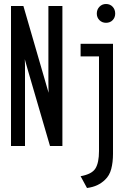

<svg xmlns="http://www.w3.org/2000/svg" viewBox="-20 -730 656 960"><path d="M35 0V-700H97L207 -321Q210 -310.5 215 -293.2Q220 -276 223 -266Q222.5 -282 222.2 -296.8Q222 -311.5 222 -322V-700H292V0H230L120 -377Q116.5 -388.5 111.8 -405.8Q107 -423 104 -434Q105 -420 105 -404.2Q105 -388.5 105 -378V0ZM415 210 383 151Q439.5 141 457.2 112.2Q475 83.5 475 25V-448H383V-511H545V39Q545 81.5 536.2 114.8Q527.5 148 505 169Q488 185.5 466.2 195.8Q444.5 206 415 210ZM510 -616Q490.5 -616 477.2 -629.2Q464 -642.5 464 -662Q464 -682.5 477.2 -696.2Q490.5 -710 510 -710Q530.5 -710 543.2 -696.2Q556 -682.5 556 -662Q556 -642.5 543.2 -629.2Q530.5 -616 510 -616Z"/></svg>

Font: Overpass Mono Light
Style: Regular
Weight: 300
Monospace: yes
Designer: Delve Withrington, Dave Bailey
Foundry: Delve Fonts LLC
Version: Version 4.000